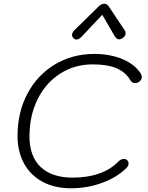

<svg xmlns="http://www.w3.org/2000/svg" viewBox="-20 -999 792 1029"><path d="M74 -271Q74 -397 127 -497Q180 -597 274 -653.5Q368 -710 486 -710Q571 -710 638 -681.5Q705 -653 736 -602Q740 -595 740 -586Q740 -574 729.5 -564Q719 -554 706 -554Q688 -554 680 -567Q654 -612 605 -633Q556 -654 477 -654Q380 -654 302.5 -604.5Q225 -555 181.5 -467Q138 -379 138 -268Q138 -161 198 -104Q258 -47 370 -47Q449 -47 511.5 -69Q574 -91 615 -134Q628 -147 645 -147Q655 -147 662 -140Q669 -133 669 -123Q669 -110 658 -99Q608 -49 528.5 -19.5Q449 10 360 10Q273 10 208.5 -24.5Q144 -59 109 -122.5Q74 -186 74 -271ZM366 -812Q366 -824 379 -837L507 -963Q523 -979 539 -979Q554 -979 564 -963L648 -837Q653 -831 653 -821Q653 -804 636 -794Q626 -788 618 -788Q605 -788 594 -806L528 -920L421 -806Q404 -787 390 -787Q382 -787 375 -793Q366 -802 366 -812Z"/></svg>

Font: Kodchasan Light
Style: Italic
Weight: 300
Italic angle: -10°
Version: Version 1.000; ttfautohint (v1.6)